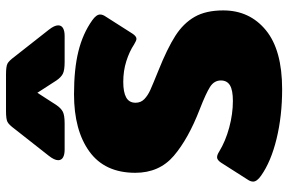

<svg xmlns="http://www.w3.org/2000/svg" viewBox="-184 -784 982 655"><g transform="rotate(-90 307.5 -456.0)"><path d="M89 -749Q89 -762 104 -781L196 -898Q210 -917 219.5 -922Q229 -927 257 -927H381Q409 -927 418.5 -922Q428 -917 442 -898L534 -781Q549 -762 549 -749Q549 -738 539.5 -732.5Q530 -727 513 -727H424Q396 -727 384 -733Q372 -739 361 -755L319 -820L277 -755Q266 -739 254 -733Q242 -727 214 -727H125Q108 -727 98.5 -732.5Q89 -738 89 -749ZM36 -57Q16 -71 16 -84Q16 -93 23 -103L81 -194Q90 -207 99 -207Q107 -207 118 -200Q154 -178 200.5 -165.5Q247 -153 291 -153Q328 -153 344.5 -163Q361 -173 361 -194Q361 -217 339 -231Q317 -245 263 -266Q162 -305 104 -354.5Q46 -404 46 -486Q46 -590 118.5 -642.5Q191 -695 314 -695Q400 -695 460.5 -680Q521 -665 566 -633Q586 -619 586 -606Q586 -597 579 -587L521 -496Q512 -482 503 -482Q497 -482 484 -490Q460 -506 427 -516.5Q394 -527 356 -527Q321 -527 303 -517Q285 -507 285 -485Q285 -467 297.5 -455Q310 -443 329 -434.5Q348 -426 395 -407Q470 -377 513 -349.5Q556 -322 578 -283.5Q600 -245 600 -186Q600 -96 532.5 -40.5Q465 15 331 15Q240 15 162 -4Q84 -23 36 -57Z"/></g></svg>

Font: Mitr
Style: Bold
Weight: 700
Designer: Thanarat Vachiruckul
Foundry: Cadson Demak
Version: Version 1.002